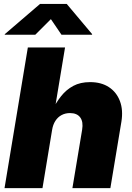

<svg xmlns="http://www.w3.org/2000/svg" viewBox="-20 -973 684 993"><path d="M249.5 -301.3 199.7 0H3.4L124 -727.5H316.4L262.2 -400.9H249.5Q270 -442.9 296.4 -476.1Q322.8 -509.3 359.1 -528.8Q395.5 -548.3 445.8 -548.3Q503.9 -548.3 543.5 -522.2Q583 -496.1 600.3 -450Q617.7 -403.8 607.9 -343.8L550.8 0H354.5L404.8 -302.2Q411.6 -342.8 395 -365.5Q378.4 -388.2 341.8 -388.2Q317.9 -388.2 298.6 -377.9Q279.3 -367.7 266.6 -348.1Q253.9 -328.6 249.5 -301.3ZM162.6 -793.5H4.4L4.9 -796.4L187 -952.6H325.2L456.5 -796.4L456.1 -793.5H297.9L243.2 -874Z"/></svg>

Font: Inter 17pt Black
Style: Italic
Weight: 900
Italic angle: -9.3988°
Version: Version 4.001;git-66647c0bb